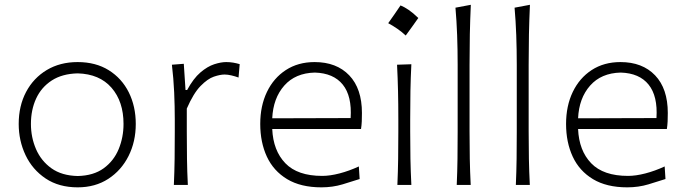

<svg xmlns="http://www.w3.org/2000/svg" viewBox="-20 -782 2896 812"><path d="M308.6 10.3Q229 10.3 173.1 -27.1Q117.2 -64.5 88.1 -125.7Q59.1 -187 59.1 -257.8Q59.1 -334 90.3 -393.1Q121.6 -452.1 177.7 -485.8Q233.9 -519.5 308.1 -519.5Q384.8 -519.5 439.9 -485.1Q495.1 -450.7 524.7 -391.4Q554.2 -332 554.2 -257.8Q554.2 -183.1 523.7 -122.3Q493.2 -61.5 438 -25.6Q382.8 10.3 308.6 10.3ZM308.6 -37.6Q375.5 -39.1 418.5 -70.3Q461.4 -101.6 481.9 -151.4Q502.4 -201.2 502.4 -257.8Q502.4 -352.5 451.7 -410.9Q400.9 -469.2 308.6 -471.7Q243.2 -470.2 199 -441.7Q154.8 -413.1 132.8 -365.2Q110.8 -317.4 110.8 -257.8Q110.8 -201.2 132.3 -151.4Q153.8 -101.6 197.5 -70.3Q241.2 -39.1 308.6 -37.6Z M715.3 0Q717.8 -57.1 718.5 -110.1Q719.2 -163.1 719.2 -226.1V-277.3Q719.2 -332.5 716.6 -391.6Q713.9 -450.7 707 -508.3L757.3 -512.2L764.6 -401.4H771.5Q797.9 -450.2 827.6 -475.6Q857.4 -501 886 -510.3Q914.6 -519.5 936.5 -519.5Q952.1 -519.5 966.3 -517.1Q980.5 -514.6 993.7 -510.7L988.8 -454.1Q974.1 -459.5 958.5 -463.1Q942.9 -466.8 929.7 -466.8Q911.1 -466.8 884.5 -457.8Q857.9 -448.7 828.1 -418.2Q798.3 -387.7 770 -322.8V-224.6Q770 -162.6 770.8 -109.9Q771.5 -57.1 774.4 0Z M1339.4 10.3Q1252 10.3 1194.3 -24.4Q1136.7 -59.1 1108.6 -119.6Q1080.6 -180.2 1080.6 -257.8Q1080.6 -334 1108.9 -393.1Q1137.2 -452.1 1189 -485.8Q1240.7 -519.5 1310.5 -519.5Q1403.3 -519.5 1457 -463.4Q1510.7 -407.2 1510.7 -304.2Q1510.7 -284.7 1510 -268.3Q1509.3 -252 1506.8 -236.3H1131.3Q1135.3 -145 1186.8 -91.6Q1238.3 -38.1 1342.8 -38.1Q1375.5 -38.1 1416 -48.6Q1456.5 -59.1 1497.6 -78.1L1501 -24.9Q1471.2 -15.1 1429 -2.4Q1386.7 10.3 1339.4 10.3ZM1462.9 -282.7Q1468.8 -375.5 1429.7 -424.1Q1390.6 -472.7 1311.5 -475.1Q1229 -473.1 1182.1 -419.9Q1135.3 -366.7 1131.3 -281.7Z M1673.9 -759.1Q1690 -752.6 1708.5 -740Q1727 -727.4 1749.1 -705.9Q1736.2 -687.6 1723 -669.1Q1709.9 -650.6 1695.9 -631.8Q1679.2 -647.4 1660.2 -660.5Q1641.1 -673.7 1621.8 -683.9Q1635.2 -702.7 1647.8 -720.9Q1660.4 -739.2 1673.9 -759.1ZM1660.6 0Q1663.1 -57.1 1663.8 -110.1Q1664.6 -163.1 1664.6 -226.1V-277.3Q1664.6 -342.3 1663.3 -396.7Q1662.1 -451.2 1659.2 -508.3L1719.7 -510.3Q1716.8 -452.6 1715.8 -397.7Q1714.8 -342.8 1714.8 -277.3V-226.1Q1714.8 -163.1 1715.8 -110.1Q1716.8 -57.1 1719.7 0Z M1911.6 0Q1914.1 -57.1 1914.8 -110.1Q1915.5 -163.1 1915.5 -226.1V-507.8Q1915.5 -573.2 1913.3 -633.3Q1911.1 -693.4 1906.2 -749.5L1971.2 -761.7Q1968.3 -698.7 1967 -636.5Q1965.8 -574.2 1965.8 -507.8V-226.1Q1965.8 -163.1 1966.8 -110.1Q1967.8 -57.1 1970.7 0Z M2161.6 0Q2164.1 -57.1 2164.8 -110.1Q2165.5 -163.1 2165.5 -226.1V-507.8Q2165.5 -573.2 2163.3 -633.3Q2161.1 -693.4 2156.2 -749.5L2221.2 -761.7Q2218.3 -698.7 2217 -636.5Q2215.8 -574.2 2215.8 -507.8V-226.1Q2215.8 -163.1 2216.8 -110.1Q2217.8 -57.1 2220.7 0Z M2632.8 10.3Q2545.4 10.3 2487.8 -24.4Q2430.2 -59.1 2402.1 -119.6Q2374 -180.2 2374 -257.8Q2374 -334 2402.3 -393.1Q2430.7 -452.1 2482.4 -485.8Q2534.2 -519.5 2604 -519.5Q2696.8 -519.5 2750.5 -463.4Q2804.2 -407.2 2804.2 -304.2Q2804.2 -284.7 2803.5 -268.3Q2802.7 -252 2800.3 -236.3H2424.8Q2428.7 -145 2480.2 -91.6Q2531.7 -38.1 2636.2 -38.1Q2668.9 -38.1 2709.5 -48.6Q2750 -59.1 2791 -78.1L2794.4 -24.9Q2764.6 -15.1 2722.4 -2.4Q2680.2 10.3 2632.8 10.3ZM2756.3 -282.7Q2762.2 -375.5 2723.1 -424.1Q2684.1 -472.7 2605 -475.1Q2522.5 -473.1 2475.6 -419.9Q2428.7 -366.7 2424.8 -281.7Z"/></svg>

Font: Pinar DS1 Light
Style: Regular
Weight: 300
Designer: Amin Abedi
Version: Version 3.000